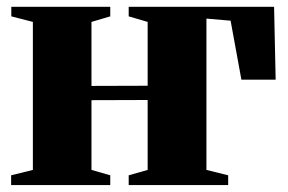

<svg xmlns="http://www.w3.org/2000/svg" viewBox="-20 -532 827 552"><path d="M12 0V-28L74.5 -43.5V-469L12.5 -485V-512.5H297V-485L243 -469V-285L404.5 -285.5V-469L350 -485V-512.5H768L772.5 -303H674L643 -472.5L573.5 -478.5V-43.5L636 -28V0H350V-28L404.5 -43.5V-244.5L243 -244V-43.5L297 -28V0Z"/></svg>

Font: Merriweather 120pt Black
Style: Regular
Weight: 900
Designer: Eben Sorkin
Foundry: Eben Sorkin
Version: Version 2.100